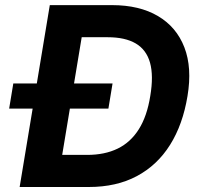

<svg xmlns="http://www.w3.org/2000/svg" viewBox="-20 -748 798 768"><path d="M335 0H126L147 -128.4H328.6Q398.9 -128.4 450.7 -153.6Q502.4 -178.7 535.4 -231.2Q568.4 -283.7 581.1 -364.3Q594.7 -445.3 580.1 -497.3Q565.4 -549.3 522.9 -574.2Q480.5 -599.1 410.6 -599.1H221.7L243.2 -727.5H428.2Q537.6 -727.5 611.8 -683.8Q686 -640.1 717.5 -558.6Q749 -477.1 730 -363.8Q711.4 -250 660.2 -168.5Q608.9 -86.9 527.3 -43.5Q445.8 0 335 0ZM328.1 -727.5 207.5 0H58.6L179.2 -727.5ZM16.6 -313.5 33.2 -414.1H430.2L413.6 -313.5Z"/></svg>

Font: Inter 16pt
Style: Bold Italic
Weight: 700
Italic angle: -9.3988°
Version: Version 4.001;git-66647c0bb